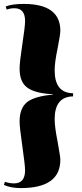

<svg xmlns="http://www.w3.org/2000/svg" viewBox="-20 -800 417 980"><path d="M353 -324C290 -325 259 -364 259 -441C259 -441 259 -441 259 -441C259 -468 264 -506 274 -553C283 -600 288 -630 288 -643C288 -643 288 -643 288 -643C288 -734 226 -780 101 -780C101 -780 101 -780 101 -780C63 -780 32 -776 9 -767C9 -767 14 -751 14 -751C14 -751 14 -751 14 -751C28 -756 41 -758 54 -758C54 -758 54 -758 54 -758C90 -758 108 -736 108 -693C108 -693 108 -693 108 -693C108 -673 103 -633 94 -574C85 -514 80 -473 80 -450C80 -450 80 -450 80 -450C80 -404 93 -372 119 -353C144 -334 188 -322 250 -319C250 -319 250 -317 250 -317C250 -317 250 -317 250 -317C191 -312 148 -300 121 -281C94 -261 80 -227 80 -180C80 -180 80 -180 80 -180C80 -159 85 -117 94 -54C103 10 108 51 108 69C108 69 108 69 108 69C108 114 89 136 52 136C52 136 52 136 52 136C35 136 20 133 5 128C5 128 0 144 0 144C0 144 0 144 0 144C25 155 53 160 86 160C86 160 86 160 86 160C221 160 288 112 288 15C288 15 288 15 288 15C288 4 283 -26 274 -77C264 -127 259 -165 259 -192C259 -192 259 -192 259 -192C259 -268 290 -307 353 -308C353 -308 353 -324 353 -324C353 -324 353 -324 353 -324Z"/></svg>

Font: Abril Fatface Utterance
Style: Regular
Weight: 500
Designer: Veronika Burian, Jos Scaglione
Foundry: TypeTogether
Version: ""